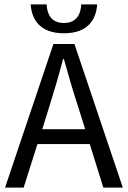

<svg xmlns="http://www.w3.org/2000/svg" viewBox="-20 -857 584 877"><path d="M204 -366C227 -439 248 -511 268 -587H272C293 -511 314 -439 338 -366L369 -267H173ZM3 0H88L151 -199H390L452 0H541L320 -656H224ZM272 -705C383 -705 419 -769 424 -837H351C349 -790 328 -752 272 -752C216 -752 195 -790 193 -837H120C125 -769 161 -705 272 -705Z"/></svg>

Font: DAIFUKU Sans
Style: Regular
Weight: 400
Designer: Original font ‘Source Han Sans JP’ : Paul D. Hunt
Foundry: Daifuku
Version: Version 1.000